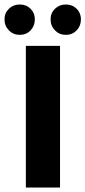

<svg xmlns="http://www.w3.org/2000/svg" viewBox="-49 -834 380 854"><path d="M218 -630V0H66V-630ZM-29 -748Q-29 -776 -9.5 -795Q10 -814 39 -814Q68 -814 87 -795Q106 -776 106 -748Q106 -719 87 -699Q68 -679 39 -679Q10 -679 -9.5 -699Q-29 -719 -29 -748ZM176 -748Q176 -776 195.5 -795Q215 -814 244 -814Q273 -814 292 -795Q311 -776 311 -748Q311 -719 292 -699Q273 -679 244 -679Q215 -679 195.5 -699Q176 -719 176 -748Z"/></svg>

Font: Mukta Malar ExtraBold
Style: Regular
Weight: 800
Designer: Aadarsh Rajan, Girish Dalvi, Yashodeep Gholap
Foundry: Ek Type
Version: Version 2.538;PS 1.000;hotconv 16.6.51;makeotf.lib2.5.65220;